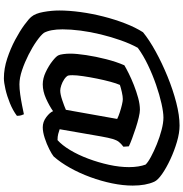

<svg xmlns="http://www.w3.org/2000/svg" viewBox="2 -746 944 988"><g transform="rotate(90 474.0 -252.0)"><path d="M383 200Q333 200 281.5 183Q230 166 185 142Q140 118 108 94.5Q76 71 66 58Q49 38 41.5 -4Q34 -46 34 -85Q34 -135 42 -194Q50 -253 65 -312Q80 -371 100.5 -424Q121 -477 146 -516Q185 -548 245 -581Q305 -614 373.5 -642Q442 -670 508 -687Q574 -704 626 -704Q664 -704 710 -690.5Q756 -677 800 -656.5Q844 -636 875.5 -614Q907 -592 915 -574Q935 -530 935 -463Q935 -413 923.5 -357Q912 -301 891.5 -245Q871 -189 843.5 -140Q816 -91 785 -56Q774 -47 747.5 -33.5Q721 -20 690 -10Q659 0 635 0Q607 0 583 -18Q559 -36 552 -53Q525 -34 487.5 -17Q450 0 414 0Q383 0 350.5 -15.5Q318 -31 294 -50Q270 -69 265 -80Q261 -87 258.5 -105Q256 -123 256 -142Q256 -173 263.5 -223Q271 -273 284.5 -326Q298 -379 316 -420Q331 -429 358 -442.5Q385 -456 418 -469Q451 -482 484 -491Q517 -500 545 -500Q559 -500 584.5 -494Q610 -488 639 -478.5Q668 -469 693.5 -459.5Q719 -450 733 -443L735 -415Q719 -403 710 -391.5Q701 -380 695 -359.5Q689 -339 682 -300L645 -87Q656 -83 669.5 -79.5Q683 -76 701 -76Q727 -99 752 -140.5Q777 -182 796.5 -234Q816 -286 828 -340.5Q840 -395 840 -444Q840 -469 836.5 -491Q833 -513 827 -529Q816 -541 787.5 -556.5Q759 -572 722 -587Q685 -602 648.5 -611.5Q612 -621 585 -621Q558 -621 513 -611Q468 -601 416 -583Q364 -565 314 -541Q264 -517 226 -489Q205 -451 187.5 -401.5Q170 -352 157 -298.5Q144 -245 137.5 -194.5Q131 -144 131 -102Q131 -39 149 -6Q161 10 191.5 31.5Q222 53 261.5 73Q301 93 341 106.5Q381 120 414 120Q437 120 465.5 116Q494 112 521.5 106.5Q549 101 568 97Q571 103 573.5 111.5Q576 120 576 133Q548 154 511 169Q474 184 439 192Q404 200 383 200ZM446 -90Q465 -90 496 -100.5Q527 -111 545 -119L592 -383Q578 -390 558 -396.5Q538 -403 519 -407.5Q500 -412 490 -412Q476 -412 454 -407Q432 -402 417 -397Q409 -379 400.5 -347.5Q392 -316 384.5 -279Q377 -242 372 -208Q367 -174 367 -153Q367 -138 369 -130Q374 -120 388 -110.5Q402 -101 418.5 -95.5Q435 -90 446 -90Z"/></g></svg>

Font: Texturina
Style: Bold Italic
Weight: 700
Italic angle: -11°
Designer: Guillermo Torres Carreño
Foundry: Omnibus-Type
Version: Version 1.002; ttfautohint (v1.8.3)